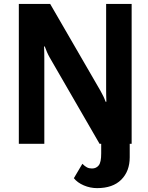

<svg xmlns="http://www.w3.org/2000/svg" viewBox="-20 -731 752 976"><path d="M75.7 0H205.3V-428.7Q205.3 -445.1 205 -461.8Q204.6 -478.5 203.9 -494.9H207.5Q212.9 -480 218.9 -466.1Q224.9 -452.1 233.4 -437.3L486.1 0H649.2V-710.9H519.5V-276.1Q519.5 -259.5 519.8 -244.9Q520 -230.2 520.8 -213.9H516.8Q511.5 -229 505.2 -241.9Q499 -254.9 490.5 -269.8L235.1 -710.9H75.7ZM532 -87.4 494.4 -56.2Q494.4 -21.2 494.4 -3.7Q494.4 13.9 494.4 48.8Q494.6 93.8 481.9 109.6Q469.2 125.5 447.5 125.5Q433.3 125.5 422.4 120Q411.4 114.5 398.7 101.6L355.5 174.8Q373.5 197.5 406 211.4Q438.5 225.3 473.4 225.3Q553.5 225.3 596.4 182.4Q639.4 139.4 639.4 68.6V-87.4Z"/></svg>

Font: Roboto Flex
Style: Regular
Weight: 400
Designer: Berlow after Robertson
Foundry: Google
Version: Version 3.200;gftools[0.9.32]